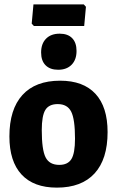

<svg xmlns="http://www.w3.org/2000/svg" viewBox="-20 -847 535 878"><path d="M363 -827 373 -816 365 -728H135L125 -739L133 -827ZM253 -693Q290 -693 310 -672.5Q330 -652 330 -614Q330 -574 307.5 -551Q285 -528 246 -528Q209 -528 188.5 -548.5Q168 -569 168 -607Q168 -647 190.5 -670Q213 -693 253 -693ZM255 -478Q361 -478 416.5 -418Q472 -358 472 -243Q472 -119 412.5 -54Q353 11 240 11Q134 11 78.5 -49Q23 -109 23 -223Q23 -347 82.5 -412.5Q142 -478 255 -478ZM244 -371Q204 -371 187.5 -344.5Q171 -318 171 -252Q171 -162 188.5 -127.5Q206 -93 251 -93Q290 -93 306.5 -119.5Q323 -146 323 -213Q323 -302 305.5 -336.5Q288 -371 244 -371Z"/></svg>

Font: Alegreya Sans SC ExtraBold
Style: Regular
Weight: 800
Designer: Juan Pablo del Peral
Foundry: Huerta Tipografica
Version: Version 2.007